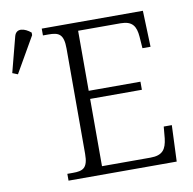

<svg xmlns="http://www.w3.org/2000/svg" viewBox="-91 -807 893 888"><g transform="rotate(-10 356.0 -363.0)"><path d="M15 -525 111 -692V-704C83 -728 43 -739 33 -700L-10 -535ZM160 0H668L675 -170H637L632 -115C626 -66 610 -39 552 -39H324V-355H567V-393H324V-675H523C579 -675 595 -648 599 -599L603 -544H641L635 -714H160V-682H186C234 -682 257 -672 257 -603V-109C257 -41 233 -32 186 -32H160Z"/></g></svg>

Font: Noto Serif Light
Style: Regular
Weight: 300
Designer: Monotype Design Team
Foundry: Monotype Imaging Inc.
Version: Version 2.013